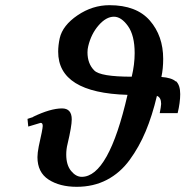

<svg xmlns="http://www.w3.org/2000/svg" viewBox="-20 -701 708 733"><path d="M339.8 -432.1Q362.8 -408.2 482.9 -408.2Q494.1 -455.1 494.1 -498Q494.1 -565.9 468.5 -601.6Q442.9 -637.2 415 -637.2Q385.3 -637.2 356.7 -604.5Q328.1 -571.8 316.9 -524.9Q314 -513.7 314 -501Q314 -458 339.8 -432.1ZM589.8 -269Q594.7 -293.9 595.2 -304.2Q595.2 -329.1 579.1 -335Q561 -258.8 536.1 -199.5Q511.2 -140.1 475.1 -90.6Q439 -41 387.9 -14.4Q336.9 12.2 272.9 12.2Q208 12.2 165.5 -15.4Q123 -43 123 -101.1Q123 -117.2 127.9 -142.1Q143.1 -209 143.1 -220.2Q143.1 -232.4 134.8 -231.9L87.9 -217.8L85 -247.1L107.9 -254.9H106Q172.9 -287.1 216.8 -287.1Q253.9 -287.1 253.9 -245.1Q253.9 -219.2 237.8 -150.9Q232.9 -131.8 232.9 -110.8Q232.9 -70.8 251.5 -48.3Q270 -25.9 292 -25.9Q395 -25.9 466.8 -338.9Q201.7 -346.7 202.1 -503.9Q202.1 -527.8 208 -555.2Q219.2 -604 276.1 -642.6Q333 -681.2 397.9 -681.2Q501 -681.2 552 -622.6Q603 -564 603 -476.1Q603 -439 596.2 -407.2Q635.3 -404.3 650.9 -390.1L651.9 -391.1Q668 -376 668 -341.8Q668 -309.6 658.2 -269Z"/></svg>

Font: Linux Libertine
Style: Semibold Italic
Weight: 600
Italic angle: -11.5°
Designer: Philipp H. Poll
Foundry: Philipp H. Poll
Version: Version 5.1.2 ; ttfautohint (v0.9)